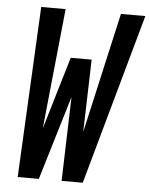

<svg xmlns="http://www.w3.org/2000/svg" viewBox="-53 -779 644 823"><g transform="rotate(5 269.5 -367.5)"><path d="M334 0H243L254 -362L145 0H54L91 -735H196L143 -217L236 -529H326L317 -217L434 -735H539Z"/></g></svg>

Font: Iosevka Oblique
Style: Bold
Weight: 700
Italic angle: -9°
Monospace: yes
Designer: Belleve Invis
Foundry: Belleve Invis
Version: Version 32.5.0; ttfautohint (v1.8.4)